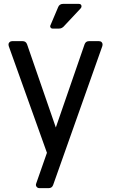

<svg xmlns="http://www.w3.org/2000/svg" viewBox="-20 -781 585 994"><path d="M184 193Q175 193 169.5 186Q164 179 167 170L223 10L25 -543Q24 -546 24 -551Q24 -558 29.5 -563Q35 -568 43 -568H97Q114 -568 120 -552L269 -121L418 -552Q424 -568 441 -568H492Q501 -568 506 -563Q511 -558 511 -551Q511 -546 510 -543L255 177Q249 193 232 193ZM253 -633Q245 -633 241.5 -639Q238 -645 242 -652L281 -744Q284 -752 290.5 -756.5Q297 -761 307 -761H387Q402 -761 402 -748Q402 -742 397 -737L309 -643Q305 -639 299 -636Q293 -633 285 -633Z"/></svg>

Font: Miriam Libre Medium
Style: Regular
Weight: 500
Version: Version 2.000